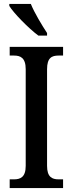

<svg xmlns="http://www.w3.org/2000/svg" viewBox="-20 -951 367 971"><path d="M174 -771H218V-784C193 -822 154 -886 136 -931H27V-921C48 -886 125 -807 174 -771ZM29 0H299V-44H276C243 -44 218 -56 218 -112V-601C218 -659 242 -670 276 -670H299V-714H29V-670H51C83 -670 110 -659 110 -601V-112C110 -55 83 -44 51 -44H29Z"/></svg>

Font: Noto Serif Thai Condensed Medium
Style: Regular
Weight: 500
Width: 3
Designer: Monotype Design Team
Foundry: Monotype Imaging Inc.
Version: Version 2.002